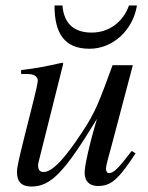

<svg xmlns="http://www.w3.org/2000/svg" viewBox="-20 -670 540 701"><path d="M451 -650C429 -588 376 -551 315 -551C247 -551 213 -587 208 -650H179C179 -547 216 -492 307 -492C394 -492 466 -562 480 -650ZM461 -119C410 -52 394 -38 378 -38C371 -38 367 -44 367 -55C367 -67 381 -114 386 -133L465 -432H391C342 -298 328 -260 281 -189C219 -95 173 -42 139 -42C124 -42 119 -52 119 -67C119 -71 121 -80 122 -83L211 -438L207 -441C150 -428 114 -421 57 -414V-400C95 -400 98 -399 107 -394C113 -391 118 -383 118 -376C118 -368 112 -342 104 -309L69 -170C51 -97 42 -61 42 -42C42 -5 60 11 95 11C166 11 216 -42 334 -236C302 -128 289 -61 289 -39C289 -8 307 9 337 9C384 9 410 -11 475 -110Z"/></svg>

Font: STIXGeneral
Style: Italic
Weight: 400
Italic angle: -16.33°
Designer: MicroPress Inc., with final additions and corrections provided by Coen Hoffman, Elsevier (retired)
Version: Version 1.1.0